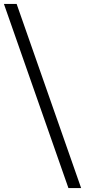

<svg xmlns="http://www.w3.org/2000/svg" viewBox="-55 -862 435 982"><path d="M295 100 -35 -842H30L360 100Z"/></svg>

Font: Idrija
Style: Regular
Weight: 400
Designer: Julieta Ulanovsky
Foundry: Julieta Ulanovsky
Version: Version 7.200